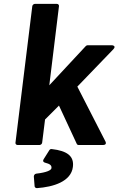

<svg xmlns="http://www.w3.org/2000/svg" viewBox="-20 -738 613 993"><path d="M60 0C59 5 63 12 71 12H184C189 12 197 8 198 0L213 -120L285 -192L377 6C378 9 382 12 387 12H512C536 12 525 -7 525 -7L380 -290L566 -483C584 -502 559 -504 559 -504H433C429 -504 426 -502 423 -499L235 -297L285 -706C286 -711 282 -718 274 -718H161C156 -718 148 -714 147 -706ZM248 33C243 32 238 34 235 39L206 85C198 98 209 102 212 103C240 110 248 118 246 132C245 142 222 154 168 160C159 161 155 169 155 175L159 225C159 230 164 235 171 235C256 229 348 201 357 125C364 69 327 42 248 33Z"/></svg>

Font: Falling Sky
Style: BdObl
Weight: 700
Designer: Paul D. Hunt
Foundry: Adobe Systems Incorporated
Version: Version 1.02